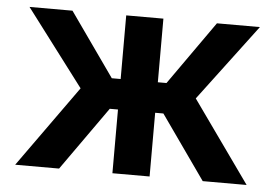

<svg xmlns="http://www.w3.org/2000/svg" viewBox="-44 -603 949 661"><g transform="rotate(5 430.5 -272.5)"><path d="M830.3 0H678.6L523.4 -220.2H495V0H366.5V-220.2H338.1L182.2 0H30.5L231.9 -281.6L32.3 -545.5H180.8L335.9 -325.6H366.5V-545.5H495V-325.6H524.9L680 -545.5H828.5L630 -281.6Z"/></g></svg>

Font: Linik Sans SemiBold
Style: Regular
Weight: 600
Designer: Rasmus Andersson (font), Cristiano Sobral (main changes)
Foundry: rsms
Version: Version 3.018;June 1, 2022;FontCreator 14.0.0.2814 64-bit; t